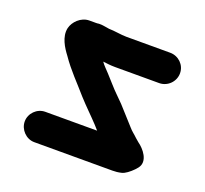

<svg xmlns="http://www.w3.org/2000/svg" viewBox="-95 -632 782 731"><g transform="rotate(20 296.5 -266.0)"><path d="M481 -386H303C283 -386 271 -388 253 -390C262 -377 274 -366 285 -354C300 -338 328 -305 344 -290L372 -262C394 -238 416 -213 437 -190C447 -178 459 -170 470 -159L484 -147C507 -131 543 -90 517 -57C507 -44 488 -27 474 -20C468 -17 464 -16 463 -16C451 -13 439 -12 428 -12H111C78 -12 50 -41 50 -74C50 -107 78 -135 111 -135H321L305 -153C277 -183 253 -205 224 -237C187 -280 149 -317 117 -364C98 -389 74 -426 82 -463C88 -490 116 -519 150 -519H175C179 -519 184 -519 189 -520C199 -520 209 -519 219 -517L231 -515C252 -515 282 -509 303 -509H481C515 -509 543 -482 543 -448C543 -414 515 -386 481 -386Z"/></g></svg>

Font: Blanket
Style: Reversed
Weight: 700
Foundry: Cannot Into Space Fonts
Version: Version 0.9